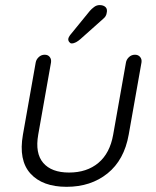

<svg xmlns="http://www.w3.org/2000/svg" viewBox="-20 -721 608 748"><path d="M505.9 -507.8Q518.6 -507.8 525.9 -499Q533.2 -490.2 531.2 -477.5L481.4 -196.3Q463.9 -97.7 398.9 -45.4Q334 6.8 239.3 6.8Q145.5 6.8 98.6 -44.9Q51.8 -96.7 69.3 -196.3L119.1 -477.5Q121.1 -489.3 130.9 -498.5Q140.6 -507.8 154.3 -507.8Q167 -507.8 173.8 -499Q180.7 -490.2 178.7 -477.5L128.9 -196.3Q116.2 -124 148.4 -86.4Q180.7 -48.8 249 -48.8Q318.4 -48.8 363.3 -86.4Q408.2 -124 420.9 -196.3L470.7 -477.5Q472.7 -489.3 482.4 -498.5Q492.2 -507.8 505.9 -507.8ZM258.8 -551.8Q253.9 -551.8 249.5 -557.6Q245.1 -563.5 246.1 -570.3Q247.1 -576.2 252.9 -584L330.1 -678.7Q336.9 -686.5 346.7 -693.8Q356.4 -701.2 368.2 -701.2Q382.8 -701.2 391.1 -693.4Q399.4 -685.5 395.5 -669.9Q394.5 -663.1 391.1 -657.7Q387.7 -652.3 381.8 -647.5L293 -568.4Q285.2 -561.5 276.4 -556.6Q267.6 -551.8 258.8 -551.8Z"/></svg>

Font: Quicksand
Style: Italic
Weight: 400
Designer: Andrew Paglinawan
Foundry: Andrew Paglinawan
Version: Version 3.006